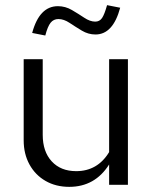

<svg xmlns="http://www.w3.org/2000/svg" viewBox="-20 -718 592 746"><path d="M249 8Q197 8 157 -15Q117 -38 94.5 -79Q72 -120 72 -173V-488H146V-194Q146 -129 181 -91Q216 -53 276 -53Q359 -53 404 -127V-488H477V0H404V-79Q349 8 249 8ZM156 -580 105 -590Q133 -694 205 -694Q234 -694 259.5 -679Q285 -664 307.5 -649Q330 -634 350 -634Q367 -634 376.5 -648Q386 -662 396 -698L447 -688Q419 -584 351 -584Q323 -584 298 -599Q273 -614 250.5 -629Q228 -644 207 -644Q188 -644 176.5 -629.5Q165 -615 156 -580Z"/></svg>

Font: Red Hat Text VF
Style: Regular
Weight: 400
Designer: Pentagram, MCKL
Foundry: Pentagram, MCKL
Version: Version 1.023